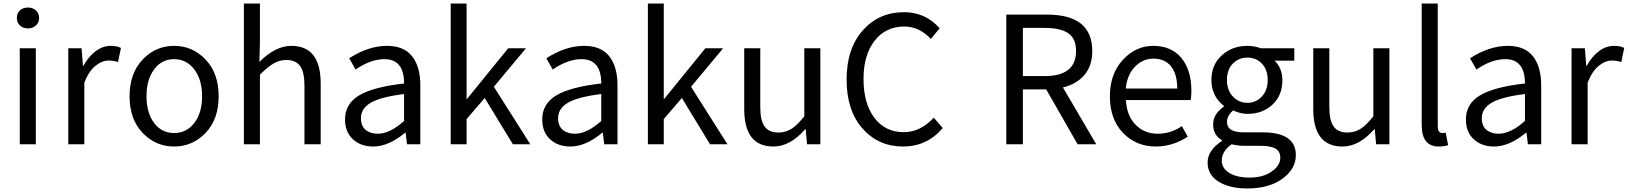

<svg xmlns="http://www.w3.org/2000/svg" viewBox="-20 -816 9207 1086"><path d="M91.8 0V-543H182.6V0ZM75.2 -713.9Q75.2 -741.2 92.8 -757.3Q110.4 -773.4 137.7 -773.4Q165 -773.4 183.1 -757.3Q201.2 -741.2 201.2 -713.9Q201.2 -688.5 183.1 -671.9Q165 -655.3 137.7 -655.3Q110.4 -655.3 92.8 -671.9Q75.2 -688.5 75.2 -713.9Z M366.2 0V-543H441.4L449.2 -444.3H452.1Q481.4 -497.1 521.5 -526.9Q561.5 -556.6 606.4 -556.6Q641.6 -556.6 664.1 -544.9L647.5 -464.8Q625 -473.6 594.7 -473.6Q556.6 -473.6 519.5 -443.4Q482.4 -413.1 457 -348.6V0Z M1143.1 -64.5Q1069.3 12.7 964.8 12.7Q860.4 12.7 786.6 -64.5Q712.9 -141.6 712.9 -271.5Q712.9 -401.4 786.6 -479Q860.4 -556.6 964.8 -556.6Q1069.3 -556.6 1143.1 -479Q1216.8 -401.4 1216.8 -271.5Q1216.8 -141.6 1143.1 -64.5ZM851.6 -120.6Q894.5 -63.5 964.8 -63.5Q1035.2 -63.5 1079.1 -120.6Q1123 -177.7 1123 -271.5Q1123 -365.2 1079.1 -423.3Q1035.2 -481.4 964.8 -481.4Q894.5 -481.4 851.6 -423.3Q808.6 -365.2 808.6 -271.5Q808.6 -177.7 851.6 -120.6Z M1359.4 0V-795.9H1450.2V-578.1L1447.3 -465.8Q1538.1 -556.6 1627.9 -556.6Q1793.9 -556.6 1793.9 -343.8V0H1702.1V-332Q1702.1 -408.2 1677.7 -442.4Q1653.3 -476.6 1599.6 -476.6Q1560.5 -476.6 1527.3 -457Q1494.1 -437.5 1450.2 -393.6V0Z M2090.8 12.7Q2020.5 12.7 1976.1 -28.3Q1931.6 -69.3 1931.6 -140.6Q1931.6 -228.5 2011.2 -276.4Q2090.8 -324.2 2265.6 -343.8Q2265.6 -481.4 2154.3 -481.4Q2077.1 -481.4 1991.2 -422.9L1955.1 -486.3Q2063.5 -556.6 2168.9 -556.6Q2264.6 -556.6 2311 -497.6Q2357.4 -438.5 2357.4 -334V0H2282.2L2274.4 -65.4H2271.5Q2177.7 12.7 2090.8 12.7ZM2117.2 -59.6Q2184.6 -59.6 2265.6 -131.8V-284.2Q2132.8 -267.6 2077.1 -234.9Q2021.5 -202.1 2021.5 -147.5Q2021.5 -103.5 2047.9 -81.5Q2074.2 -59.6 2117.2 -59.6Z M2529.3 0V-795.9H2619.1V-255.9H2621.1L2854.5 -543H2955.1L2773.4 -325.2L2979.5 0H2880.9L2721.7 -261.7L2619.1 -142.6V0Z M3206.1 12.7Q3135.7 12.7 3091.3 -28.3Q3046.9 -69.3 3046.9 -140.6Q3046.9 -228.5 3126.5 -276.4Q3206.1 -324.2 3380.9 -343.8Q3380.9 -481.4 3269.5 -481.4Q3192.4 -481.4 3106.4 -422.9L3070.3 -486.3Q3178.7 -556.6 3284.2 -556.6Q3379.9 -556.6 3426.3 -497.6Q3472.7 -438.5 3472.7 -334V0H3397.5L3389.6 -65.4H3386.7Q3293 12.7 3206.1 12.7ZM3232.4 -59.6Q3299.8 -59.6 3380.9 -131.8V-284.2Q3248 -267.6 3192.4 -234.9Q3136.7 -202.1 3136.7 -147.5Q3136.7 -103.5 3163.1 -81.5Q3189.5 -59.6 3232.4 -59.6Z M3644.5 0V-795.9H3734.4V-255.9H3736.3L3969.7 -543H4070.3L3888.7 -325.2L4094.7 0H3996.1L3836.9 -261.7L3734.4 -142.6V0Z M4354.5 12.7Q4189.5 12.7 4189.5 -199.2V-543H4280.3V-210Q4280.3 -134.8 4304.7 -100.6Q4329.1 -66.4 4382.8 -66.4Q4423.8 -66.4 4457 -87.4Q4490.2 -108.4 4529.3 -158.2V-543H4620.1V0H4544.9L4537.1 -85H4534.2Q4449.2 12.7 4354.5 12.7Z M5087.9 12.7Q4948.2 12.7 4858.4 -89.4Q4768.6 -191.4 4768.6 -366.2Q4768.6 -541 4859.9 -644Q4951.2 -747.1 5093.8 -747.1Q5213.9 -747.1 5294.9 -656.2L5245.1 -595.7Q5179.7 -666 5094.7 -666Q4990.2 -666 4927.2 -585.9Q4864.3 -505.9 4864.3 -369.1Q4864.3 -230.5 4925.8 -149.4Q4987.3 -68.4 5091.8 -68.4Q5185.5 -68.4 5261.7 -150.4L5312.5 -91.8Q5223.6 12.7 5087.9 12.7Z M5765.6 -658.2V-385.7H5888.7Q6066.4 -385.7 6066.4 -527.3Q6066.4 -597.7 6022.5 -627.9Q5978.5 -658.2 5888.7 -658.2ZM6180.7 0H6075.2L5897.5 -310.5H5765.6V0H5671.9V-733.4H5902.3Q6158.2 -733.4 6158.2 -527.3Q6158.2 -444.3 6113.8 -392.1Q6069.3 -339.8 5992.2 -321.3Z M6517.6 12.7Q6406.2 12.7 6332 -64.5Q6257.8 -141.6 6257.8 -271.5Q6257.8 -398.4 6331.1 -477.5Q6404.3 -556.6 6502.9 -556.6Q6605.5 -556.6 6662.1 -488.3Q6718.8 -419.9 6718.8 -301.8Q6718.8 -275.4 6714.8 -250H6348.6Q6352.5 -163.1 6402.3 -111.3Q6452.1 -59.6 6529.3 -59.6Q6602.5 -59.6 6665 -102.5L6698.2 -43Q6613.3 12.7 6517.6 12.7ZM6347.7 -315.4H6638.7Q6638.7 -397.5 6603.5 -440.9Q6568.4 -484.4 6503.9 -484.4Q6444.3 -484.4 6399.9 -439Q6355.5 -393.6 6347.7 -315.4Z M7036.1 250Q6934.6 250 6872.6 211.4Q6810.5 172.9 6810.5 103.5Q6810.5 34.2 6891.6 -18.6V-23.4Q6841.8 -51.8 6841.8 -112.3Q6841.8 -170.9 6902.3 -212.9V-216.8Q6832 -273.4 6832 -363.3Q6832 -450.2 6891.1 -503.4Q6950.2 -556.6 7036.1 -556.6Q7074.2 -556.6 7111.3 -543H7300.8V-472.7H7189.5Q7233.4 -430.7 7233.4 -361.3Q7233.4 -276.4 7177.2 -224.1Q7121.1 -171.9 7036.1 -171.9Q6996.1 -171.9 6955.1 -191.4Q6919.9 -161.1 6919.9 -126Q6919.9 -67.4 7014.6 -67.4H7121.1Q7309.6 -67.4 7309.6 61.5Q7309.6 139.6 7233.9 194.8Q7158.2 250 7036.1 250ZM7036.1 -234.4Q7084 -234.4 7117.2 -270Q7150.4 -305.7 7150.4 -363.3Q7150.4 -420.9 7118.2 -455.6Q7085.9 -490.2 7036.1 -490.2Q6986.3 -490.2 6953.1 -456.1Q6919.9 -421.9 6919.9 -363.3Q6919.9 -305.7 6953.6 -270Q6987.3 -234.4 7036.1 -234.4ZM7048.8 188.5Q7124 188.5 7172.9 154.3Q7221.7 120.1 7221.7 76.2Q7221.7 40 7194.3 24.4Q7167 8.8 7110.4 8.8H7016.6Q6983.4 8.8 6946.3 0Q6890.6 40 6890.6 91.8Q6890.6 135.7 6933.1 162.1Q6975.6 188.5 7048.8 188.5Z M7573.2 12.7Q7408.2 12.7 7408.2 -199.2V-543H7499V-210Q7499 -134.8 7523.4 -100.6Q7547.9 -66.4 7601.6 -66.4Q7642.6 -66.4 7675.8 -87.4Q7709 -108.4 7748 -158.2V-543H7838.9V0H7763.7L7755.9 -85H7752.9Q7668 12.7 7573.2 12.7Z M8118.2 12.7Q8021.5 12.7 8021.5 -108.4V-795.9H8112.3V-101.6Q8112.3 -63.5 8138.7 -63.5Q8147.5 -63.5 8157.2 -65.4L8170.9 4.9Q8150.4 12.7 8118.2 12.7Z M8430.7 12.7Q8360.4 12.7 8315.9 -28.3Q8271.5 -69.3 8271.5 -140.6Q8271.5 -228.5 8351.1 -276.4Q8430.7 -324.2 8605.5 -343.8Q8605.5 -481.4 8494.1 -481.4Q8417 -481.4 8331.1 -422.9L8294.9 -486.3Q8403.3 -556.6 8508.8 -556.6Q8604.5 -556.6 8650.9 -497.6Q8697.3 -438.5 8697.3 -334V0H8622.1L8614.3 -65.4H8611.3Q8517.6 12.7 8430.7 12.7ZM8457 -59.6Q8524.4 -59.6 8605.5 -131.8V-284.2Q8472.7 -267.6 8417 -234.9Q8361.3 -202.1 8361.3 -147.5Q8361.3 -103.5 8387.7 -81.5Q8414.1 -59.6 8457 -59.6Z M8869.1 0V-543H8944.3L8952.1 -444.3H8955.1Q8984.4 -497.1 9024.4 -526.9Q9064.5 -556.6 9109.4 -556.6Q9144.5 -556.6 9167 -544.9L9150.4 -464.8Q9127.9 -473.6 9097.7 -473.6Q9059.6 -473.6 9022.5 -443.4Q8985.4 -413.1 8960 -348.6V0Z"/></svg>

Font: irohakakuC Regular
Style: Regular
Weight: 400
Designer: [Source Han Sans]
Ryoko NISHIZUKA Ë•øÂ°öÊ∂ºÂ≠ê (kana & ideographs); Paul D. Hunt (Latin, Greek & Cyrillic); Wenlong ZHAN
Version: Version 1.001.20160904